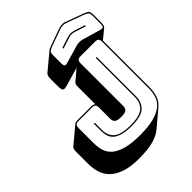

<svg xmlns="http://www.w3.org/2000/svg" viewBox="-302 -1147 1440 1440"><g transform="rotate(-45 418.0 -426.5)"><path d="M735 -850 648 -878Q641 -880 633.5 -882Q626 -884 616 -884Q606 -884 598.5 -882Q591 -880 584 -878L497 -850V-861L580 -888Q589 -890 597 -892Q605 -894 616 -894Q627 -894 635 -892Q643 -890 652 -888L735 -861ZM585 -797Q602 -801 616 -801Q630 -801 647 -797L784 -757Q810 -749 818 -755Q826 -761 826 -788V-869Q826 -896 817.5 -904Q809 -912 784 -922L647 -972Q640 -975 632 -976Q624 -977 615 -977Q606 -976 595.5 -974Q585 -972 576 -968L448 -922Q424 -912 415.5 -904Q407 -896 407 -869V-788Q407 -761 415 -755Q423 -749 448 -757ZM317 134Q226 134 167.5 113.5Q109 93 75.5 59Q42 25 29.5 -19Q17 -63 17 -110V-242Q17 -255 20.5 -264.5Q24 -274 30 -279L160 -388Q165 -392 173 -394.5Q181 -397 192 -397H337Q348 -397 356.5 -394.5Q365 -392 371 -387V-575Q371 -588 374.5 -597Q378 -606 385 -612L465 -680Q464 -679 462 -679Q460 -679 459 -678L322 -638Q289 -628 278.5 -635.5Q268 -643 268 -679V-760Q268 -779 271.5 -789Q275 -799 282 -806L413 -915L412 -914Q417 -919 425.5 -923Q434 -927 445 -931L572 -977Q582 -981 593.5 -983.5Q605 -986 615 -987Q625 -987 634 -986Q643 -985 650 -981L788 -931Q818 -920 827 -910Q836 -900 836 -869V-788Q836 -772 833 -762Q830 -752 826 -748L825 -747L749 -684V-189Q749 -142 735.5 -102.5Q722 -63 688 -35L559 74Q525 102 467 118Q409 134 317 134ZM739 -189V-684Q739 -703 730.5 -711.5Q722 -720 703 -720H546Q527 -720 518.5 -711.5Q510 -703 510 -684V-229Q510 -209 498.5 -195.5Q487 -182 444 -182Q398 -182 385.5 -195.5Q373 -209 373 -229V-351Q373 -370 364.5 -378.5Q356 -387 337 -387H192Q173 -387 164.5 -378.5Q156 -370 156 -351V-189Q156 -143 168.5 -105.5Q181 -68 213.5 -41.5Q246 -15 302.5 0Q359 15 446 15Q534 15 591 0Q648 -15 680.5 -41.5Q713 -68 726 -105.5Q739 -143 739 -189ZM619 -630H629V-213Q629 -154 591.5 -116Q554 -78 448 -78Q392 -78 355.5 -88Q319 -98 298 -115.5Q277 -133 268.5 -158Q260 -183 260 -213V-292H270V-213Q270 -156 307.5 -122Q345 -88 448 -88Q547 -88 583 -122.5Q619 -157 619 -213Z"/></g></svg>

Font: Bungee Shade
Style: Regular
Weight: 400
Designer: David Jonathan Ross
Foundry: David Jonathan Ross
Version: Version 1.000;PS 1.0;hotconv 1.0.72;makeotf.lib2.5.5900